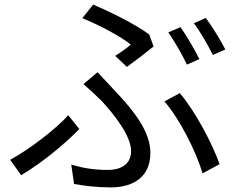

<svg xmlns="http://www.w3.org/2000/svg" viewBox="-20 -783 1040 835"><path d="M765 -665 712 -642C739 -603 774 -543 793 -502L847 -526C827 -567 791 -628 765 -665ZM875 -705 823 -682C852 -644 884 -587 906 -544L960 -568C941 -605 903 -668 875 -705ZM532 -492C568 -518 624 -561 648 -581L629 -633C570 -677 461 -731 385 -763L338 -704C414 -673 506 -624 549 -589C535 -577 507 -556 481 -540ZM302 17C346 25 400 32 463 32C535 32 634 4 634 -118C634 -207 569 -295 476 -392C453 -417 428 -444 404 -469L343 -417C371 -393 401 -365 423 -343C477 -284 550 -193 550 -126C550 -62 496 -44 450 -44C388 -44 341 -52 290 -67ZM935 -69C904 -157 830 -298 762 -378L695 -342C763 -264 833 -123 861 -29ZM325 -222 277 -282C221 -220 106 -132 24 -88L72 -21C168 -78 267 -162 325 -222Z"/></svg>

Font: Noto Sans CJK SC Regular
Style: Regular
Weight: 400
Designer: Ryoko NISHIZUKA (kana & ideographs); Paul D. Hunt (Latin, Greek & Cyrillic); Wenlong ZHANG (bopomofo); Sandoll Communica
Foundry: Adobe Systems Incorporated
Version: Version 1.004;PS 1.004;hotconv 1.0.82;makeotf.lib2.5.63406